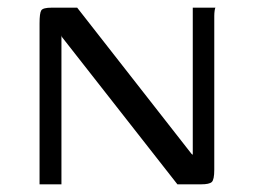

<svg xmlns="http://www.w3.org/2000/svg" viewBox="-20 -480 664 500"><path d="M83 0V-419Q83 -446 87.5 -453Q92 -460 114 -460H181L479 -79L482 -77V-460H541Q540 -459 539 -452.5Q538 -446 538 -438.5Q538 -431 538 -424V-38Q538 -12 531.5 -6Q525 0 504 0H442L141 -384L140 -388V0Z"/></svg>

Font: Genos Thin
Style: Regular
Weight: 400
Version: Version 1.010